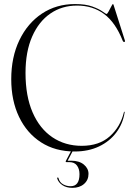

<svg xmlns="http://www.w3.org/2000/svg" viewBox="-20 -733 660 948"><path d="M595.5 -178.5Q587 -122.5 554.2 -78.8Q521.5 -35 469 -10Q416.5 15 348.5 15Q253 15 182.8 -30.2Q112.5 -75.5 74 -156Q35.5 -236.5 35.5 -342Q35.5 -451 75.8 -534.8Q116 -618.5 187 -665.8Q258 -713 350.5 -713Q402.5 -713 436 -700.8Q469.5 -688.5 486.2 -676.2Q503 -664 506 -664Q509.5 -664 516.2 -676.2Q523 -688.5 529.2 -700.8Q535.5 -713 537 -713Q540 -713 541 -708L596.5 -533.5Q599 -527 594 -526Q589 -525 586 -531.5Q550 -622.5 493.8 -664Q437.5 -705.5 360.5 -705.5Q286 -705.5 228.8 -666.2Q171.5 -627 138.8 -552.5Q106 -478 106 -373Q106 -258.5 141 -178Q176 -97.5 238.8 -55.2Q301.5 -13 383.5 -13Q469.5 -13 522 -59.8Q574.5 -106.5 592 -179.5Q593 -182 594 -181.5Q595.5 -181.5 595.5 -178.5ZM338 -0.5H346L314 60.5H331.5Q371 60.5 394 79.5Q417 98.5 417 125.5Q417 156 395 175.2Q373 194.5 337.5 194.5Q308 194.5 288.2 181.2Q268.5 168 262.5 148.5Q261.5 144 264.5 143.5Q267.5 142 269 147Q274.5 167.5 291.5 177Q308.5 186.5 328.5 186.5Q372.5 186.5 372.5 127Q372.5 101 360 84.2Q347.5 67.5 322.5 67.5H308.5Q302 67.5 305.5 61Z"/></svg>

Font: Fraunces 144pt S000 Light
Style: Regular
Weight: 300
Version: Version 1.000; ttfautohint (v1.8.3)